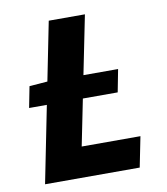

<svg xmlns="http://www.w3.org/2000/svg" viewBox="-76 -715 678 779"><g transform="rotate(-10 263.5 -325.5)"><path d="M37 -316 54 -403 131 -409H420L402 -316ZM47 0 177 -651H326L220 -125H462L437 0Z"/></g></svg>

Font: Source Sans 3 ExtraBold
Style: Italic
Weight: 800
Italic angle: -11°
Version: Version 3.052;hotconv 1.1.0;makeotfexe 2.6.0